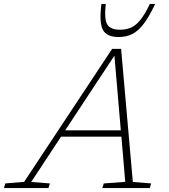

<svg xmlns="http://www.w3.org/2000/svg" viewBox="-85 -955 858 975"><path d="M589.5 -31 682.5 -23.5 675.5 0H434.5L442 -23.5L551 -31.5L531.5 -261H225L73.5 -31L168.5 -23.5L161 0H-65L-58 -23.5L37.5 -31.5L484.5 -707H530ZM246 -293H528.5L496 -672.5ZM524 -804Q556 -804 581 -815.2Q606 -826.5 628.8 -855Q651.5 -883.5 676 -935H703Q672 -869.5 644 -833Q616 -796.5 586 -781.8Q556 -767 518 -767Q457 -767 437.5 -803.5Q418 -840 430 -935H452Q443.5 -857.5 459.8 -830.8Q476 -804 524 -804Z"/></svg>

Font: Newsreader 6pt ExtraLight
Style: Italic
Weight: 275
Italic angle: -17°
Designer: Hugues Gentile
Foundry: Production Type
Version: Version 1.003; ttfautohint (v1.8.3)